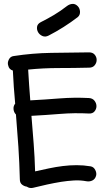

<svg xmlns="http://www.w3.org/2000/svg" viewBox="-20 -944 548 969"><path d="M44.9 -587.9Q25.4 -593.8 21.5 -613.3Q16.6 -627 24.4 -643.1Q32.2 -659.2 48.8 -661.1Q143.6 -675.8 238.8 -677.2Q334 -678.7 429.7 -679.7Q448.2 -679.7 458 -668Q467.8 -656.2 467.8 -641.6Q467.8 -627 458 -614.7Q448.2 -602.5 429.7 -602.5Q353.5 -600.6 276.4 -600.6Q199.2 -600.6 122.1 -592.8Q124 -553.7 127 -515.1Q129.9 -476.6 132.8 -437.5Q207 -441.4 280.8 -447.3Q354.5 -453.1 428.7 -449.2Q447.3 -448.2 457 -435.5Q466.8 -422.9 466.8 -408.2Q466.8 -393.6 457 -381.8Q447.3 -370.1 428.7 -371.1Q355.5 -375 283.7 -369.1Q211.9 -363.3 138.7 -359.4Q144.5 -289.1 149.9 -219.2Q155.3 -149.4 157.2 -79.1Q191.4 -86.9 226.6 -94.2Q261.7 -101.6 296.9 -106Q332 -110.4 367.2 -110.4Q402.3 -110.4 437.5 -104.5Q453.1 -101.6 460.9 -85.9Q468.8 -70.3 464.8 -56.6Q460 -40 446.3 -33.2Q432.6 -26.4 416 -29.3Q384.8 -35.2 352.5 -33.2Q320.3 -31.2 289.1 -26.4Q252.9 -20.5 217.3 -12.7Q181.6 -4.9 146.5 3.9Q129.9 7.8 115.2 -2Q101.6 -3.9 90.8 -12.7Q80.1 -21.5 80.1 -39.1Q78.1 -122.1 72.8 -203.1Q67.4 -284.2 60.5 -366.2Q49.8 -377 48.3 -393.1Q46.9 -409.2 56.6 -420.9Q48.8 -503.9 44.9 -587.9ZM317.4 -913.1Q330.1 -922.9 344.7 -924.3Q359.4 -925.8 372.1 -913.1Q382.8 -902.3 383.8 -885.3Q384.8 -868.2 372.1 -857.4Q301.8 -803.7 225.6 -764.6Q209 -755.9 194.3 -762.2Q179.7 -768.6 172.4 -781.2Q165 -793.9 167 -808.6Q168.9 -823.2 185.5 -832Q220.7 -849.6 253.4 -869.1Q286.1 -888.7 317.4 -913.1Z"/></svg>

Font: Schoolbell
Style: Regular
Weight: 400
Designer: Font Diner, Inc
Foundry: Font Diner, Inc
Version: Version 1.000